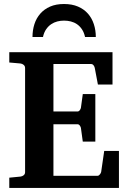

<svg xmlns="http://www.w3.org/2000/svg" viewBox="-20 -929 638 949"><path d="M25.9 0V-50.8L81.1 -56.2Q89.8 -57.1 96.9 -62.7Q104 -68.4 104 -78.1V-592.8Q104 -602.5 96.9 -608.4Q89.8 -614.3 81.1 -615.2L25.9 -620.1V-670.9H536.1V-511.2H463.9L448.2 -594.2Q446.3 -601.6 441.7 -607.2Q437 -612.8 430.2 -612.8H244.1V-377.9H362.8Q369.6 -377.9 374.3 -384.3Q378.9 -390.6 379.9 -396L389.2 -463.9H451.2V-229H389.2L379.9 -296.9Q378.9 -302.2 374.3 -308.6Q369.6 -314.9 362.8 -314.9H244.1V-60.1H461.9Q468.3 -60.1 473.6 -66.9Q479 -73.7 480 -79.1L495.1 -183.1H567.9V0ZM400.4 -746.1Q395.5 -768.6 385 -784.2Q374.5 -799.8 360.6 -809.3Q346.7 -818.8 330.1 -823Q313.5 -827.1 296.4 -827.1Q279.8 -827.1 263.4 -823Q247.1 -818.8 232.9 -809.3Q218.8 -799.8 208 -784.2Q197.3 -768.6 192.4 -746.1H140.6Q140.6 -779.8 150.1 -809.6Q159.7 -839.4 179.2 -861.6Q198.7 -883.8 227.8 -896.5Q256.8 -909.2 296.4 -909.2Q335.9 -909.2 365.5 -896.5Q395 -883.8 414.6 -861.6Q434.1 -839.4 443.8 -809.6Q453.6 -779.8 453.6 -746.1Z"/></svg>

Font: Charis SIL Afr
Style: Bold
Weight: 700
Foundry: SIL International
Version: Version 5.000